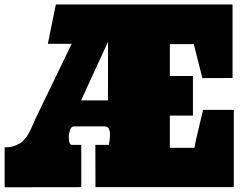

<svg xmlns="http://www.w3.org/2000/svg" viewBox="-25 -812 1089 833"><path d="M853 -473.1 815.9 -620.6H711.9V-482.4H812V-310.5H711.9V-170.9H818.8L825.2 -205.1L856 -335.4H989.3V0H389.2L388.7 -183.6H447.3Q462.9 -263.7 429.7 -263.7H295.4Q289.1 -263.7 284.7 -258.5Q280.3 -253.4 278.8 -248Q277.3 -242.7 274.9 -232.4Q272 -224.1 274.2 -203.9Q276.4 -183.6 286.6 -183.6H327.6V0L-4.9 0.5V-172.9Q9.8 -172.9 22 -174.8Q34.2 -176.8 44.4 -181.6Q54.7 -186.5 62.5 -190.7Q70.3 -194.8 78.1 -204.1Q85.9 -213.4 90.3 -218.8Q94.7 -224.1 101.3 -236.8Q107.9 -249.5 110.6 -255.1Q113.3 -260.7 119.9 -276.1Q126.5 -291.5 128.9 -296.9L286.1 -622.1H182.6L217.3 -792.5H983.9V-473.6ZM443.4 -376.5 443.8 -630.9 326.7 -376.5Z"/></svg>

Font: Bevan
Style: Regular
Weight: 400
Foundry: vernon adams
Version: Version 1.000